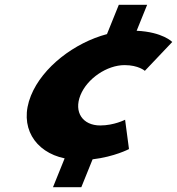

<svg xmlns="http://www.w3.org/2000/svg" viewBox="-20 -656 742 805"><path d="M202.1 129H320.9L368.2 12C460.6 1 520.8 -31 520.8 -31L504.5 -154C504.5 -154 458.5 -130 400.2 -130C326.5 -130 288.6 -186 317.3 -257C345.6 -327 428.7 -383 502.4 -383C560.7 -383 587.3 -359 587.3 -359L702.2 -480C702.2 -480 662 -522 552.9 -527L597 -636H478.2L428.5 -513C292.9 -477 158.2 -375 109.7 -255C57.2 -125 126.2 -18 251 8Z"/></svg>

Font: Hussar
Style: BdWideOblFour
Weight: 700
Foundry: Cannot Into Space Fonts
Version: Version 2.00